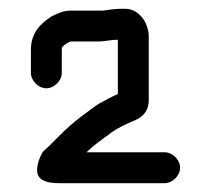

<svg xmlns="http://www.w3.org/2000/svg" viewBox="-20 -700 478 435"><path d="M120 -535V-587C120 -590 120 -592 121 -593C121 -595 135 -605 138 -605C139 -606 141 -606 142 -606H200C219 -606 231 -610 247 -610V-487C233 -481 215 -471 204 -465C191 -457 177 -445 164 -436C143 -420 129 -407 110 -388L91 -369C87 -365 82 -361 77 -356C71 -346 65 -332 64 -316C63 -291 87 -285 113 -285H353C371 -285 388 -302 388 -320C388 -338 371 -355 353 -355H176C190 -369 208 -382 225 -394C240 -407 267 -420 287 -428C307 -437 317 -452 317 -472V-617C317 -650 293 -680 265 -680H251C244 -680 236 -679 228 -678L214 -676H142C124 -676 111 -670 97 -663C73 -647 50 -627 50 -587V-535C50 -517 67 -500 85 -500C103 -500 120 -517 120 -535Z"/></svg>

Font: Electronic
Style: Bd
Weight: 700
Version: Version 1.011